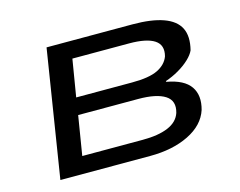

<svg xmlns="http://www.w3.org/2000/svg" viewBox="-76 -609 904 723"><g transform="rotate(-15 376.0 -248.0)"><path d="M77 0 156 -496H491Q565 -496 611 -479.5Q657 -463 673.5 -430Q690 -397 677 -345Q670 -329 652 -312Q634 -295 609 -280.5Q584 -266 557 -257L558 -254Q625 -242 649.5 -206.5Q674 -171 659 -117Q641 -62 578 -31Q515 0 427 0ZM180 -66H416Q477 -66 515 -82Q553 -98 564 -131Q577 -176 543.5 -197.5Q510 -219 439 -219H205ZM215 -285H433Q500 -285 533.5 -301.5Q567 -318 578 -348Q589 -390 558.5 -410Q528 -430 460 -430H239Z"/></g></svg>

Font: Nunito Sans 7pt Expanded
Style: Italic
Weight: 400
Width: 7
Italic angle: -9°
Designer: Vernon Adams
Foundry: Vernon Adams
Version: Version 3.101;gftools[0.9.27]